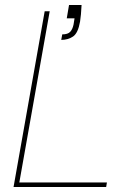

<svg xmlns="http://www.w3.org/2000/svg" viewBox="-20 -745 520 765"><path d="M34 0 158 -700H178L57 -18H406L403 0ZM224 -586 228 -608Q250 -608 259.5 -618Q269 -628 273 -647L277 -672H246L255 -725H305Q304 -703 302.5 -688Q301 -673 299 -659Q291 -613 271 -599.5Q251 -586 224 -586Z"/></svg>

Font: DM Sans 18pt Thin
Style: Italic
Weight: 250
Italic angle: -10°
Designer: Colophon Foundry, Jonny Pinhorn
Foundry: Colophon Foundry
Version: Version 4.004;gftools[0.9.30]